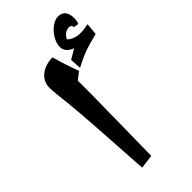

<svg xmlns="http://www.w3.org/2000/svg" viewBox="-263 -909 984 984"><g transform="rotate(-45 229.5 -416.5)"><path d="M219.2 -539.1V-436.5L212.9 0L137.2 9.8Q112.8 -388.2 103.5 -475.6Q90.3 -591.8 90.3 -613.8Q90.3 -659.7 125.2 -687.3Q160.2 -714.8 211.9 -714.8Q232.4 -640.6 259.3 -569.8ZM397.9 -747.1 398.4 -750.5Q398.4 -764.2 379.9 -764.2Q347.7 -764.2 329.1 -728Q356 -701.2 401.4 -701.2Q426.3 -701.2 459 -708L453.1 -643.1Q402.3 -631.3 365.2 -618.4Q328.1 -605.5 273.9 -577.1L270 -638.2L323.2 -669.4Q275.9 -687.5 275.9 -726.1Q275.9 -751.5 292.2 -779.5Q308.6 -807.6 333.3 -825.4Q357.9 -843.3 378.9 -843.3Q433.1 -843.3 433.1 -777.3Q433.1 -758.3 426.3 -742.2Z"/></g></svg>

Font: Droid Arabic Naskh
Style: Bold
Weight: 700
Designer: Pascal Zoghbi
Foundry: Ascender Corporation
Version: Version 1.00